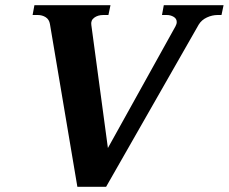

<svg xmlns="http://www.w3.org/2000/svg" viewBox="-20 -720 884 742"><path d="M173 -627Q170 -645 156.5 -653.5Q143 -662 126 -662H106L113 -700H407L399 -662H379Q358 -662 344 -651.5Q330 -641 333 -623L397 -148L658 -618Q663 -627 663 -635Q663 -648 651 -655Q639 -662 625 -662H606L613 -700H844L836 -662H821Q800 -662 779.5 -652.5Q759 -643 748 -625L390 2H279Z"/></svg>

Font: Taviraj SemiBold
Style: Italic
Weight: 600
Italic angle: -12°
Designer: Katatrad Team
Foundry: CadsonDemak
Version: Version 1.001